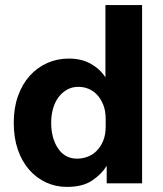

<svg xmlns="http://www.w3.org/2000/svg" viewBox="-20 -720 642 754"><path d="M250 -490Q301 -490 337.5 -469Q374 -448 394 -416V-700H538V0H399V-69Q380 -37 342.5 -11.5Q305 14 243 14Q199 14 161 -3.5Q123 -21 94.5 -53.5Q66 -86 50 -132.5Q34 -179 34 -238Q34 -296 50.5 -342.5Q67 -389 96.5 -422Q126 -455 165.5 -472.5Q205 -490 250 -490ZM395 -252Q395 -285 385.5 -308.5Q376 -332 361 -348Q346 -364 327 -371.5Q308 -379 288 -379Q263 -379 243.5 -368Q224 -357 210 -338.5Q196 -320 188.5 -294Q181 -268 181 -238Q181 -177 208 -137Q235 -97 283 -97Q304 -97 324 -104.5Q344 -112 359.5 -127.5Q375 -143 385 -166.5Q395 -190 395 -223Z"/></svg>

Font: Post Grotesk Bold
Style: Bold
Weight: 700
Version: Version 1.0